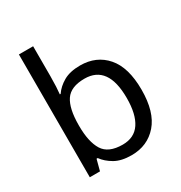

<svg xmlns="http://www.w3.org/2000/svg" viewBox="-179 -889 972 1029"><g transform="rotate(-30 307.5 -375.0)"><path d="M173 -575Q173 -541 171.5 -511.5Q170 -482 168 -465H173Q196 -499 236 -522Q276 -545 339 -545Q439 -545 499.5 -475.5Q560 -406 560 -268Q560 -130 499 -60Q438 10 339 10Q276 10 236 -13Q196 -36 173 -68H166L148 0H85V-760H173ZM324 -472Q239 -472 206 -423Q173 -374 173 -271V-267Q173 -168 205.5 -115.5Q238 -63 326 -63Q398 -63 433.5 -116Q469 -169 469 -269Q469 -472 324 -472Z"/></g></svg>

Font: Noto Sans Sharada
Style: Regular
Weight: 400
Designer: Monotype Design Team
Foundry: Monotype Imaging Inc.
Version: Version 2.006; ttfautohint (v1.8.4.7-5d5b)